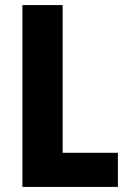

<svg xmlns="http://www.w3.org/2000/svg" viewBox="-20 -734 503 754"><path d="M68 0V-714H226V-134H443V0Z"/></svg>

Font: Noto Sans Arabic UI Cn XBd
Style: Regular
Weight: 800
Width: 3
Designer: Monotype Design Team, Nadine Chahine and Nizar Qandah
Foundry: Monotype Imaging Inc.
Version: Version 2.010; ttfautohint (v1.8.4.7-5d5b)